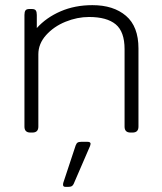

<svg xmlns="http://www.w3.org/2000/svg" viewBox="-20 -515 628 746"><path d="M75 -23V-457Q75 -469 79 -474.5Q83 -480 94 -480H104Q115 -480 119 -474.5Q123 -469 123 -457V-406Q160 -447 215.5 -471Q271 -495 339 -495Q421 -495 469.5 -453.5Q518 -412 518 -327V-23Q518 0 495 0H487Q464 0 464 -23V-324Q464 -392 429.5 -420.5Q395 -449 326 -449Q280 -449 234.5 -430.5Q189 -412 159 -378.5Q129 -345 129 -304V-23Q129 0 106 0H98Q75 0 75 -23ZM225 203Q225 198 226 195L274 50Q277 42 281.5 39Q286 36 296 36H320Q332 36 332 44L330 52L266 200Q263 206 258.5 208.5Q254 211 246 211H234Q225 211 225 203Z"/></svg>

Font: Mitr ExtraLight
Style: Regular
Weight: 275
Designer: Thanarat Vachiruckul
Foundry: Cadson Demak Co.,Ltd.
Version: Version 1.001